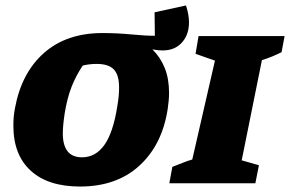

<svg xmlns="http://www.w3.org/2000/svg" viewBox="-20 -671 1062 703"><path d="M273 12Q156 12 92.5 -46Q29 -104 29 -210Q29 -232 30.5 -246Q32 -260 35 -276Q59 -405 141.5 -477.5Q224 -550 355 -550Q408 -550 460.5 -545Q513 -540 547 -540L546 -626L661 -651Q672 -617 672 -589Q672 -541 642.5 -511.5Q613 -482 561 -487L538 -490Q567 -462 583 -422.5Q599 -383 599 -331Q599 -316 597.5 -301Q596 -286 594 -272Q574 -141 490.5 -64.5Q407 12 273 12ZM280 -95Q330 -95 362 -140Q394 -185 409 -279Q413 -302 414.5 -318.5Q416 -335 416 -351Q416 -397 396.5 -417Q377 -437 334 -437Q308 -437 283 -431Q258 -394 242 -353Q226 -312 217 -257Q210 -211 210 -183Q210 -95 280 -95Z M600 0 611 -60Q630 -67 648 -74.5Q666 -82 684 -87L767 -449L696 -474L707 -539H1022L1011 -480Q993 -471 976 -464Q959 -457 939 -451L865 -84L928 -66L915 0Z"/></svg>

Font: Piazzolla SC ExtraBold
Style: Italic
Weight: 800
Italic angle: -11.3°
Designer: Juan Pablo del Peral
Foundry: Huerta Tipografica
Version: Version 1.330